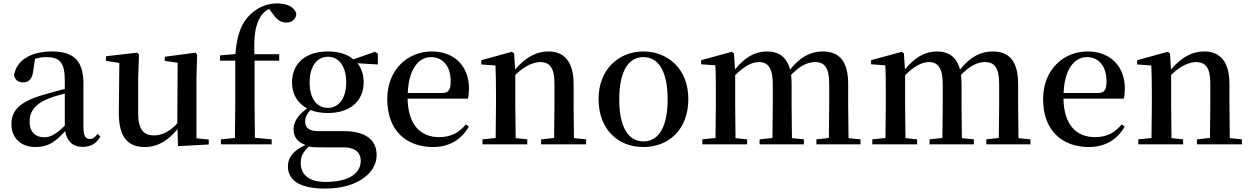

<svg xmlns="http://www.w3.org/2000/svg" viewBox="-20 -844 7314 1123"><path d="M462 15C511 15 544 -4 567 -46L551 -61C533 -38 522 -31 506 -31C481 -31 468 -47 468 -100V-356C468 -488 411 -543 285 -543C156 -543 77 -490 62 -404C68 -376 88 -362 116 -362C145 -362 169 -380 174 -428L185 -500C208 -507 229 -510 250 -510C328 -510 359 -480 359 -372V-324C318 -313 275 -302 239 -291C95 -250 47 -199 47 -117C47 -33 106 16 188 16C263 16 305 -16 361 -77C372 -19 404 15 462 15ZM359 -109C304 -55 272 -41 239 -41C188 -41 153 -71 153 -133C153 -194 188 -238 265 -268C290 -278 324 -288 359 -297Z M1021 11 1201 1V-28L1129 -35V-385L1133 -525L1123 -536L944 -512V-488L1019 -477L1017 -123C978 -79 931 -52 881 -52C822 -52 788 -84 788 -181V-385L793 -525L782 -536L600 -515V-488L678 -476L675 -187C674 -37 731 16 828 16C905 16 969 -27 1018 -89Z M1353 0H1569V-29L1471 -38L1469 -232V-489H1613V-527H1468C1464 -638 1474 -700 1506 -750C1517 -767 1534 -782 1554 -792L1572 -768C1599 -728 1623 -712 1654 -712C1690 -712 1712 -734 1713 -763C1702 -806 1654 -824 1601 -824C1547 -824 1495 -806 1448 -763C1397 -717 1366 -650 1357 -528L1267 -520V-489H1356V-232L1354 -37L1272 -29V0Z M1897 -213C1830 -213 1791 -272 1791 -362C1791 -454 1832 -512 1899 -512C1963 -512 2005 -455 2005 -362C2005 -272 1964 -213 1897 -213ZM1898 -183C2032 -183 2107 -257 2107 -362C2107 -406 2095 -444 2071 -474L2190 -467V-530L2173 -541L2047 -497C2013 -526 1963 -543 1898 -543C1763 -543 1688 -469 1688 -362C1688 -295 1719 -241 1776 -210C1718 -167 1697 -128 1697 -87C1697 -43 1721 -12 1767 4C1698 35 1664 76 1664 128C1664 202 1719 259 1882 259C2076 259 2183 163 2183 64C2183 -22 2125 -77 1988 -77H1841C1787 -77 1765 -98 1765 -132C1765 -158 1774 -176 1795 -201C1824 -189 1858 -183 1898 -183ZM1787 13C1809 18 1832 18 1869 18H1988C2066 18 2090 56 2090 96C2090 170 2021 220 1884 220C1792 220 1739 182 1739 109C1739 69 1754 43 1787 13Z M2513 16C2608 16 2679 -28 2722 -103L2705 -117C2667 -69 2619 -42 2548 -42C2443 -42 2367 -110 2364 -267H2717C2721 -284 2723 -303 2723 -328C2723 -449 2645 -543 2505 -543C2367 -543 2245 -439 2245 -264C2245 -81 2356 16 2513 16ZM2365 -300C2370 -440 2429 -510 2501 -510C2572 -510 2616 -455 2616 -369C2616 -320 2605 -300 2566 -300Z M3220 0H3408V-29L3337 -36L3335 -232V-353C3335 -486 3278 -543 3188 -543C3122 -543 3060 -515 2993 -438L2987 -532L2974 -541L2795 -492V-467L2878 -461C2880 -412 2881 -368 2881 -301V-232L2879 -37L2802 -29V0H3064V-29L2996 -36L2994 -232V-406C3050 -461 3103 -481 3140 -481C3193 -481 3223 -449 3223 -359V-232L3221 -37L3145 -29V0Z M3743 16C3890 16 4006 -85 4006 -265C4006 -444 3883 -543 3743 -543C3604 -543 3481 -443 3481 -265C3481 -86 3596 16 3743 16ZM3743 -17C3655 -17 3602 -100 3602 -263C3602 -426 3655 -510 3743 -510C3832 -510 3885 -426 3885 -263C3885 -100 3832 -17 3743 -17Z M4827 0H5013V-29L4943 -36L4941 -232V-351C4941 -486 4890 -543 4791 -543C4722 -543 4660 -511 4601 -437C4582 -511 4535 -543 4465 -543C4395 -543 4335 -507 4279 -438L4273 -532L4260 -541L4081 -492V-468L4164 -462C4167 -412 4167 -369 4167 -302V-232L4165 -37L4088 -29V0H4350V-29L4282 -36L4280 -232V-404C4330 -455 4377 -481 4420 -481C4471 -481 4500 -446 4500 -354V-232L4498 -37L4423 -29V0H4682V-29L4612 -36L4610 -232V-353C4610 -372 4609 -390 4607 -406C4658 -459 4704 -481 4747 -481C4801 -481 4830 -450 4830 -354V-232L4828 -37L4755 -29V0Z M5821 0H6007V-29L5937 -36L5935 -232V-351C5935 -486 5884 -543 5785 -543C5716 -543 5654 -511 5595 -437C5576 -511 5529 -543 5459 -543C5389 -543 5329 -507 5273 -438L5267 -532L5254 -541L5075 -492V-468L5158 -462C5161 -412 5161 -369 5161 -302V-232L5159 -37L5082 -29V0H5344V-29L5276 -36L5274 -232V-404C5324 -455 5371 -481 5414 -481C5465 -481 5494 -446 5494 -354V-232L5492 -37L5417 -29V0H5676V-29L5606 -36L5604 -232V-353C5604 -372 5603 -390 5601 -406C5652 -459 5698 -481 5741 -481C5795 -481 5824 -450 5824 -354V-232L5822 -37L5749 -29V0Z M6349 16C6444 16 6515 -28 6558 -103L6541 -117C6503 -69 6455 -42 6384 -42C6279 -42 6203 -110 6200 -267H6553C6557 -284 6559 -303 6559 -328C6559 -449 6481 -543 6341 -543C6203 -543 6081 -439 6081 -264C6081 -81 6192 16 6349 16ZM6201 -300C6206 -440 6265 -510 6337 -510C6408 -510 6452 -455 6452 -369C6452 -320 6441 -300 6402 -300Z M7056 0H7244V-29L7173 -36L7171 -232V-353C7171 -486 7114 -543 7024 -543C6958 -543 6896 -515 6829 -438L6823 -532L6810 -541L6631 -492V-467L6714 -461C6716 -412 6717 -368 6717 -301V-232L6715 -37L6638 -29V0H6900V-29L6832 -36L6830 -232V-406C6886 -461 6939 -481 6976 -481C7029 -481 7059 -449 7059 -359V-232L7057 -37L6981 -29V0Z"/></svg>

Font: Noto Serif SC SemiBold
Style: Regular
Weight: 600
Designer: Ryoko NISHIZUKA 西塚涼子 (kana & ideographs); Frank Grießhammer (Latin, Greek & Cyrillic); Wenlong ZHANG 张文龙 (bopomofo); San
Foundry: Adobe
Version: Version 2.001;hotconv 1.1.0;makeotfexe 2.6.0